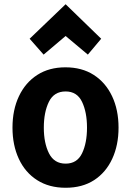

<svg xmlns="http://www.w3.org/2000/svg" viewBox="-20 -868 619 907"><path d="M290 -698 395 -610 458 -685 290 -848 120 -685 186 -610ZM540 -265Q540 -349 509.5 -413.5Q479 -478 423 -514Q367 -550 289 -550Q212 -550 156 -514Q100 -478 69.5 -413.5Q39 -349 39 -265Q39 -182 69 -117.5Q99 -53 155.5 -17Q212 19 290 19Q369 19 424.5 -17Q480 -53 510 -117.5Q540 -182 540 -265ZM391 -265Q391 -192 367.5 -143.5Q344 -95 290 -95Q236 -95 211.5 -143.5Q187 -192 187 -265Q187 -338 211 -387Q235 -436 290 -436Q344 -436 367.5 -387Q391 -338 391 -265Z"/></svg>

Font: Repo Bold
Style: Bold
Weight: 700
Designer: Stefan Peev
Foundry: Context Ltd
Version: Version 1.502